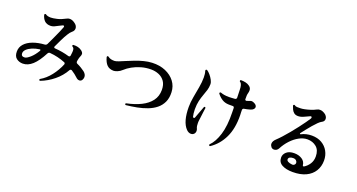

<svg xmlns="http://www.w3.org/2000/svg" viewBox="-47 -1462 4095 2202"><g transform="rotate(20 2000.0 -360.5)"><path d="M450 18Q449 18 448.5 18.5Q448 19 447 19Q441 19 437 13Q436 11 436 8Q436 2 440 -1Q507 -39 560 -107Q613 -175 645 -253Q646 -255 646 -259Q646 -273 634 -277Q592 -294 545 -305.5Q498 -317 447 -321H445Q429 -321 421 -306Q366 -200 310.5 -149.5Q255 -99 193 -99Q149 -99 116 -124Q83 -149 83 -207Q83 -260 118 -299.5Q153 -339 215.5 -362.5Q278 -386 358 -391Q376 -393 384 -408Q406 -454 427.5 -500.5Q449 -547 466.5 -587Q484 -627 493 -652Q494 -655 494 -660Q494 -670 484 -670Q483 -670 480.5 -669.5Q478 -669 475 -668Q455 -660 432.5 -647Q410 -634 388 -624.5Q366 -615 345 -615Q297 -615 271 -640.5Q245 -666 234 -709V-711Q234 -718 240 -721Q244 -723 246 -723Q251 -723 254 -720Q264 -712 280.5 -708.5Q297 -705 314 -705Q342 -705 389.5 -716Q437 -727 482 -752Q505 -766 528 -766Q556 -766 585 -746Q607 -732 616.5 -716Q626 -700 626 -684Q626 -655 600 -635Q581 -620 559 -584Q537 -548 514.5 -502Q492 -456 470 -408Q469 -406 469 -402Q469 -392 480 -390Q528 -387 573 -379Q618 -371 658 -359H662Q676 -359 679 -372L680 -380Q682 -396 683.5 -409Q685 -422 685 -432Q685 -451 680 -461.5Q675 -472 664 -478Q658 -481 658 -488Q658 -499 669 -499Q697 -501 723.5 -494.5Q750 -488 772 -471Q795 -452 795 -434Q795 -419 786.5 -401Q778 -383 773 -355L770 -338V-334Q770 -318 783 -312Q812 -299 835.5 -284.5Q859 -270 878 -256Q912 -229 912 -195Q912 -177 901 -158Q889 -140 869 -140Q847 -140 828 -159Q812 -175 792 -190Q772 -205 749 -220Q746 -222 740 -222Q730 -222 725 -214Q680 -133 607 -73.5Q534 -14 450 18ZM193 -173Q216 -176 255.5 -210.5Q295 -245 331 -306Q332 -308 332 -311Q332 -322 322 -320Q271 -313 231.5 -296Q192 -279 169.5 -256.5Q147 -234 147 -209Q147 -169 193 -173Z M1468 -56Q1459 -56 1457 -65V-67Q1457 -75 1465 -77Q1563 -97 1638 -134Q1713 -171 1755 -227Q1797 -283 1797 -360Q1797 -424 1769.5 -463.5Q1742 -503 1697.5 -521.5Q1653 -540 1602 -540Q1540 -540 1482.5 -523.5Q1425 -507 1378 -480.5Q1331 -454 1298 -423Q1275 -401 1246.5 -389.5Q1218 -378 1201 -378Q1149 -378 1119 -408Q1089 -438 1073 -499V-501Q1073 -509 1079 -512Q1080 -513 1084 -513Q1089 -513 1093 -510Q1107 -497 1129 -492Q1151 -487 1174 -488Q1191 -489 1223 -501.5Q1255 -514 1297.5 -532.5Q1340 -551 1389 -569.5Q1438 -588 1488.5 -601Q1539 -614 1587 -616Q1679 -620 1751 -589Q1823 -558 1865 -502.5Q1907 -447 1910 -374Q1913 -303 1889 -252Q1865 -201 1822 -166.5Q1779 -132 1721.5 -110Q1664 -88 1599 -75.5Q1534 -63 1468 -56Z M2539 54Q2535 56 2533 56Q2529 56 2525 52Q2522 49 2522 45Q2522 40 2525 37Q2581 -18 2614 -125Q2647 -232 2643 -392L2642 -449Q2641 -457 2636 -462Q2631 -467 2623 -466H2575Q2527 -467 2492 -489.5Q2457 -512 2431 -546Q2426 -553 2431 -560Q2438 -567 2445 -564Q2463 -557 2487 -552.5Q2511 -548 2549 -548Q2566 -548 2584 -549.5Q2602 -551 2621 -552Q2629 -553 2634 -559Q2639 -565 2639 -572L2636 -671Q2636 -700 2629 -724Q2622 -748 2608 -755Q2602 -758 2602 -766Q2602 -777 2613 -777Q2641 -777 2668.5 -771Q2696 -765 2716 -750Q2732 -739 2738 -726Q2744 -713 2744 -698Q2744 -691 2742.5 -682.5Q2741 -674 2739 -665Q2731 -641 2733 -589Q2733 -582 2738.5 -578Q2744 -574 2751 -575L2787 -587Q2801 -593 2809 -593Q2819 -593 2834 -587Q2875 -570 2875 -542Q2875 -529 2863 -516Q2851 -503 2826 -496Q2809 -491 2791 -487Q2773 -483 2755 -480Q2748 -479 2743 -473.5Q2738 -468 2738 -460Q2738 -444 2738.5 -428Q2739 -412 2740 -395Q2743 -235 2689.5 -123Q2636 -11 2539 54ZM2306 -8Q2294 -2 2281 -2Q2252 -2 2226 -28Q2189 -66 2171 -130.5Q2153 -195 2153 -283Q2153 -342 2165 -407.5Q2177 -473 2188.5 -538Q2200 -603 2200 -659Q2200 -681 2197.5 -701Q2195 -721 2189 -738V-742Q2189 -748 2193 -752Q2201 -757 2208 -752Q2226 -741 2247 -716.5Q2268 -692 2283 -664Q2298 -636 2298 -612Q2298 -574 2287.5 -539.5Q2277 -505 2263 -468Q2249 -431 2238.5 -386.5Q2228 -342 2228 -283Q2228 -259 2231 -233.5Q2234 -208 2238 -194Q2241 -185 2250 -185Q2259 -185 2262 -193Q2278 -235 2292.5 -275Q2307 -315 2317 -340Q2321 -347 2326 -347Q2331 -347 2334.5 -343Q2338 -339 2337 -334Q2334 -313 2330 -282.5Q2326 -252 2322.5 -222Q2319 -192 2316 -171Q2315 -164 2315 -157.5Q2315 -151 2315 -144Q2315 -128 2317 -112Q2319 -96 2326 -82Q2332 -70 2332 -54Q2332 -41 2326 -28.5Q2320 -16 2306 -8Z M3527 11Q3447 11 3397 -16Q3347 -43 3347 -102Q3347 -141 3380 -170Q3413 -199 3474 -199Q3529 -199 3568.5 -173.5Q3608 -148 3612 -102Q3613 -96 3618.5 -93.5Q3624 -91 3629 -94Q3667 -117 3692 -156Q3717 -195 3717 -247Q3717 -324 3671.5 -362Q3626 -400 3561 -400Q3512 -400 3461 -372.5Q3410 -345 3365.5 -297.5Q3321 -250 3290 -190Q3281 -174 3267 -166Q3253 -158 3239 -158Q3216 -158 3203 -174Q3188 -192 3188 -212Q3188 -244 3221 -274Q3247 -298 3280.5 -335Q3314 -372 3349.5 -415Q3385 -458 3418 -501Q3451 -544 3476.5 -580Q3502 -616 3516 -638Q3519 -644 3519 -649Q3519 -657 3513.5 -660.5Q3508 -664 3500 -660Q3469 -646 3433.5 -629.5Q3398 -613 3366 -613Q3335 -613 3316.5 -628Q3298 -643 3288 -664.5Q3278 -686 3272 -705V-708Q3272 -715 3277 -718Q3281 -720 3283 -720Q3288 -720 3291 -717Q3301 -708 3320.5 -707Q3340 -706 3358 -707Q3361 -707 3362 -707Q3381 -707 3413 -713.5Q3445 -720 3480.5 -731.5Q3516 -743 3544 -758Q3553 -763 3562 -765Q3571 -767 3580 -767Q3597 -767 3610.5 -762Q3624 -757 3634 -751Q3655 -739 3665.5 -722.5Q3676 -706 3676 -690Q3676 -659 3644 -644Q3628 -636 3604.5 -613Q3581 -590 3554.5 -559Q3528 -528 3503 -496.5Q3478 -465 3458 -439Q3456 -437 3456 -434Q3456 -430 3459.5 -428Q3463 -426 3467 -428Q3525 -458 3594 -458Q3664 -458 3715 -428.5Q3766 -399 3794 -348.5Q3822 -298 3822 -236Q3822 -163 3787.5 -107Q3753 -51 3687.5 -20Q3622 11 3527 11ZM3493 -68H3497Q3511 -68 3520 -77Q3531 -86 3531 -101Q3531 -116 3518 -129Q3505 -142 3480 -142Q3454 -142 3439 -132.5Q3424 -123 3424 -107Q3424 -91 3442.5 -81Q3461 -71 3493 -68Z"/></g></svg>

Font: Zen Antique Soft
Style: Regular
Weight: 400
Designer: Yoshimichi Ohira
Foundry: Positype
Version: Version 1.001